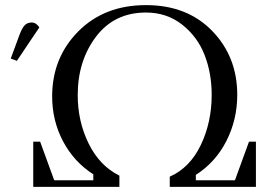

<svg xmlns="http://www.w3.org/2000/svg" viewBox="-20 -731 1076 751"><path d="M22 -502 56 -594Q66 -621 76.5 -632Q87 -643 104 -643Q121 -643 134 -624L46 -493ZM110 0V-177H137L192 -26H345V-49Q269 -98 226.5 -178.5Q184 -259 184 -354Q184 -505 286 -608Q388 -711 551 -711Q712 -711 810 -610Q908 -509 908 -360Q908 -263 865.5 -179.5Q823 -96 746 -47V-26H899L954 -177H981V0H644V-40Q723 -75 765.5 -164Q808 -253 808 -360Q808 -445 780 -516.5Q752 -588 692 -635Q632 -682 551 -682Q427 -682 355.5 -587.5Q284 -493 284 -359Q284 -256 327 -169Q370 -82 447 -44V0Z"/></svg>

Font: Dihjauti
Style: Bold
Weight: 700
Designer: T. Christopher White
Version: Version 3.0.0